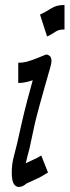

<svg xmlns="http://www.w3.org/2000/svg" viewBox="-20 -738 278 768"><path d="M168 -593 140 -680H141Q164 -691 185 -704.5Q206 -718 236 -718H238V-620H236Q215 -620 203.5 -612Q192 -604 171 -593ZM86 -4Q74 7 60 9.5Q46 12 36.5 -0.5Q27 -13 27 -47Q27 -82 35.5 -113Q44 -144 48 -162Q58 -206 64.5 -235.5Q71 -265 77 -289Q83 -313 90 -340Q97 -367 108 -406Q109 -409 109.5 -411.5Q110 -414 111 -417Q79 -406 53 -406V-487Q71 -487 86.5 -491Q102 -495 130 -506Q155 -516 162 -519Q169 -522 179 -514Q191 -503 182 -471.5Q173 -440 157 -384Q145 -342 137.5 -314Q130 -286 124 -262.5Q118 -239 112.5 -211.5Q107 -184 98 -144Q94 -129 90 -114Q86 -99 83 -85Q101 -94 117 -101Q133 -108 145 -116L172 -48Q144 -30 122 -20.5Q100 -11 86 -4Z"/></svg>

Font: Syne Tactile
Style: Regular
Weight: 400
Designer: Lucas Descroix
Foundry: Bonjour Monde
Version: Version 2.100; ttfautohint (v1.8.3)